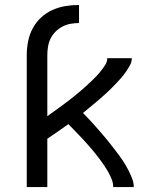

<svg xmlns="http://www.w3.org/2000/svg" viewBox="-20 -755 640 775"><path d="M88 0V-533Q88 -561 93.5 -588.5Q99 -616 112 -640.5Q125 -665 145.5 -684Q166 -703 191.5 -714.5Q217 -726 244.5 -730.5Q272 -735 299 -735V-662Q282 -662 265 -659Q248 -656 232.5 -648Q217 -640 204.5 -627.5Q192 -615 184.5 -600Q177 -585 174 -567.5Q171 -550 171 -533V-286Q183 -295 194.5 -303Q206 -311 217.5 -319.5Q229 -328 240.5 -336.5Q252 -345 263 -353.5Q274 -362 285 -371Q296 -380 307 -389.5Q318 -399 328.5 -408.5Q339 -418 349.5 -428Q360 -438 369.5 -448Q379 -458 388 -469.5Q397 -481 405 -493.5Q413 -506 413 -520H512Q512 -505 504.5 -491.5Q497 -478 488.5 -465.5Q480 -453 470 -441.5Q460 -430 450 -419.5Q440 -409 429 -398Q418 -387 407 -377Q396 -367 384.5 -357Q373 -347 361.5 -337.5Q350 -328 338.5 -318.5Q327 -309 315 -299Q328 -286 340.5 -272.5Q353 -259 365 -245.5Q377 -232 389 -218Q401 -204 413 -189.5Q425 -175 436 -160.5Q447 -146 458 -131.5Q469 -117 479 -101.5Q489 -86 497.5 -69.5Q506 -53 513 -35.5Q520 -18 520 0H437Q437 -16 431 -31Q425 -46 417.5 -59.5Q410 -73 401 -86.5Q392 -100 382.5 -112.5Q373 -125 363 -137.5Q353 -150 342.5 -162Q332 -174 321.5 -185.5Q311 -197 300 -208.5Q289 -220 278 -231.5Q267 -243 256 -254Q235 -239 213.5 -224Q192 -209 171 -195V0Z"/></svg>

Font: Zed Sans Extended
Style: Regular
Weight: 400
Width: 7
Designer: Belleve Invis
Foundry: Belleve Invis
Version: Version 1.0.0; ttfautohint (v1.8.4)